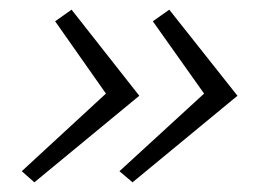

<svg xmlns="http://www.w3.org/2000/svg" viewBox="-20 -409 557 397"><path d="M254 -32 227 -55 408 -221V-207L296 -365L330 -389L471 -211ZM51 -32 25 -55 205 -221V-207L94 -365L128 -389L268 -211Z"/></svg>

Font: Ysabeau Infant Light
Style: Italic
Weight: 300
Italic angle: -12°
Designer: Christian Thalmann (Catharsis Fonts)
Version: Version 2.001;gftools[0.9.30]; featfreeze: ss01,ss02,lnum